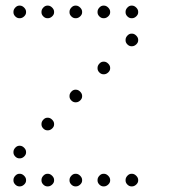

<svg xmlns="http://www.w3.org/2000/svg" viewBox="-20 -693 640 685"><path d="M49 -673Q41 -673 34.5 -666Q28 -659 28 -651V-649Q28 -641 34.5 -634.5Q41 -628 49 -628H51Q59 -628 66 -634.5Q73 -641 73 -649V-651Q73 -659 66 -666Q59 -673 51 -673ZM149 -673Q141 -673 134.5 -666Q128 -659 128 -651V-649Q128 -641 134.5 -634.5Q141 -628 149 -628H151Q159 -628 166 -634.5Q173 -641 173 -649V-651Q173 -659 166 -666Q159 -673 151 -673ZM249 -673Q241 -673 234.5 -666Q228 -659 228 -651V-649Q228 -641 234.5 -634.5Q241 -628 249 -628H251Q259 -628 266 -634.5Q273 -641 273 -649V-651Q273 -659 266 -666Q259 -673 251 -673ZM349 -673Q341 -673 334.5 -666Q328 -659 328 -651V-649Q328 -641 334.5 -634.5Q341 -628 349 -628H351Q359 -628 366 -634.5Q373 -641 373 -649V-651Q373 -659 366 -666Q359 -673 351 -673ZM449 -673Q441 -673 434.5 -666Q428 -659 428 -651V-649Q428 -641 434.5 -634.5Q441 -628 449 -628H451Q459 -628 466 -634.5Q473 -641 473 -649V-651Q473 -659 466 -666Q459 -673 451 -673ZM449 -573Q441 -573 434.5 -566Q428 -559 428 -551V-549Q428 -541 434.5 -534.5Q441 -528 449 -528H451Q459 -528 466 -534.5Q473 -541 473 -549V-551Q473 -559 466 -566Q459 -573 451 -573ZM349 -473Q341 -473 334.5 -466Q328 -459 328 -451V-449Q328 -441 334.5 -434.5Q341 -428 349 -428H351Q359 -428 366 -434.5Q373 -441 373 -449V-451Q373 -459 366 -466Q359 -473 351 -473ZM249 -373Q241 -373 234.5 -366Q228 -359 228 -351V-349Q228 -341 234.5 -334.5Q241 -328 249 -328H251Q259 -328 266 -334.5Q273 -341 273 -349V-351Q273 -359 266 -366Q259 -373 251 -373ZM149 -273Q141 -273 134.5 -266Q128 -259 128 -251V-249Q128 -241 134.5 -234.5Q141 -228 149 -228H151Q159 -228 166 -234.5Q173 -241 173 -249V-251Q173 -259 166 -266Q159 -273 151 -273ZM49 -173Q41 -173 34.5 -166Q28 -159 28 -151V-149Q28 -141 34.5 -134.5Q41 -128 49 -128H51Q59 -128 66 -134.5Q73 -141 73 -149V-151Q73 -159 66 -166Q59 -173 51 -173ZM49 -73Q41 -73 34.5 -66Q28 -59 28 -51V-49Q28 -41 34.5 -34.5Q41 -28 49 -28H51Q59 -28 66 -34.5Q73 -41 73 -49V-51Q73 -59 66 -66Q59 -73 51 -73ZM149 -73Q141 -73 134.5 -66Q128 -59 128 -51V-49Q128 -41 134.5 -34.5Q141 -28 149 -28H151Q159 -28 166 -34.5Q173 -41 173 -49V-51Q173 -59 166 -66Q159 -73 151 -73ZM249 -73Q241 -73 234.5 -66Q228 -59 228 -51V-49Q228 -41 234.5 -34.5Q241 -28 249 -28H251Q259 -28 266 -34.5Q273 -41 273 -49V-51Q273 -59 266 -66Q259 -73 251 -73ZM349 -73Q341 -73 334.5 -66Q328 -59 328 -51V-49Q328 -41 334.5 -34.5Q341 -28 349 -28H351Q359 -28 366 -34.5Q373 -41 373 -49V-51Q373 -59 366 -66Q359 -73 351 -73ZM449 -73Q441 -73 434.5 -66Q428 -59 428 -51V-49Q428 -41 434.5 -34.5Q441 -28 449 -28H451Q459 -28 466 -34.5Q473 -41 473 -49V-51Q473 -59 466 -66Q459 -73 451 -73Z"/></svg>

Font: Doto Rounded Light
Style: Regular
Weight: 300
Monospace: yes
Version: Version 1.000